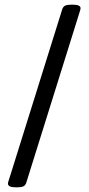

<svg xmlns="http://www.w3.org/2000/svg" viewBox="-20 -723 378 820"><path d="M47 77Q14 77 14 61Q14 56 17.5 46.5Q21 37 24 26L246 -684Q250 -695 258.5 -699Q267 -703 285 -703H291Q324 -703 324 -688Q324 -683 320.5 -673Q317 -663 314 -652L92 58Q88 69 79.5 73Q71 77 53 77Z"/></svg>

Font: Asap Condensed Medium
Style: Regular
Weight: 500
Width: 3
Designer: Pablo Cosgaya
Foundry: Omnibus-Type
Version: Version 3.001; ttfautohint (v1.8.4.7-5d5b)